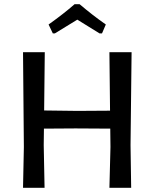

<svg xmlns="http://www.w3.org/2000/svg" viewBox="-20 -889 729 909"><path d="M230 -731 210 -773Q283 -825 333 -869H357Q418 -817 481 -773L463 -731H451Q434 -742 398.5 -763.5Q363 -785 346 -796Q333 -788 240 -731ZM192 -642 189 -366 346 -364 501 -365 498 -642H603L598 -202L601 0H498L503 -193L502 -280L338 -281L188 -280L187 -202L191 0H89L93 -193L89 -642Z"/></svg>

Font: Alegreya Sans Medium
Style: Regular
Weight: 500
Designer: Juan Pablo del Peral
Foundry: Huerta Tipografica
Version: Version 2.007